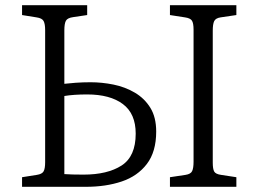

<svg xmlns="http://www.w3.org/2000/svg" viewBox="-20 -720 995 740"><path d="M65 0V-37L122 -46Q142 -49 148 -59.5Q154 -70 154 -95V-604Q154 -628 148 -639Q142 -650 121 -653L65 -662V-700H316V-662L262 -654Q240 -651 234 -640Q228 -629 228 -603V-397Q244 -399 271.5 -401Q299 -403 329 -403Q373 -403 417.5 -394Q462 -385 499.5 -363Q537 -341 559.5 -304.5Q582 -268 582 -213Q582 -135 546 -88Q510 -41 449 -20.5Q388 0 311 0ZM635 0V-37L695 -46Q715 -49 720.5 -60.5Q726 -72 726 -97V-606Q726 -630 720 -640Q714 -650 693 -653L635 -662V-700H891V-662L830 -653Q811 -650 805.5 -638.5Q800 -627 800 -602V-93Q800 -69 805.5 -59Q811 -49 832 -46L891 -37V0ZM228 -49Q241 -48 260 -47.5Q279 -47 302 -47Q394 -47 448.5 -82Q503 -117 503 -205Q503 -282 453.5 -319Q404 -356 316 -356Q264 -356 228 -350Z"/></svg>

Font: Literata 12pt Light
Style: Regular
Weight: 300
Designer: Latin by Veronika Burian and Jose Scaglione. Greek by Irene Vlachou. Cyrillic by Vera Evstafieva.
Foundry: TypeTogether
Version: Version 3.002